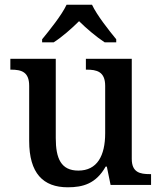

<svg xmlns="http://www.w3.org/2000/svg" viewBox="-20 -786 686 816"><path d="M159 -619V-606H208C243 -628 286 -666 316 -696C346 -666 391 -628 425 -606H474V-619C443 -657 392 -721 371 -766H263C242 -721 190 -657 159 -619ZM268 10C332 10 388 -5 429 -78H434L450 0H622V-46H617C575 -46 540 -53 540 -111V-536H345V-490H348C391 -490 427 -482 427 -421V-220C427 -124 393 -61 313 -61C239 -61 217 -113 217 -199V-536H24V-490H27C72 -490 104 -480 104 -421V-187C104 -50 163 10 268 10Z"/></svg>

Font: Noto Naskh Arabic UI Medium
Style: Regular
Weight: 500
Designer: Monotype Design Team, David Williams, Mohamad Dakak and Nizar Qandah
Foundry: Monotype Imaging Inc.
Version: Version 2.014